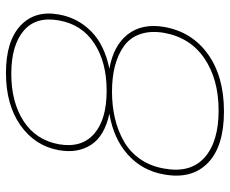

<svg xmlns="http://www.w3.org/2000/svg" viewBox="-84 -667 776 648"><g transform="rotate(-90 304.0 -343.0)"><path d="M244.1 -361.8Q168.5 -378.4 139.2 -423.6Q109.9 -468.8 121.1 -532.2Q135.7 -613.3 205.3 -662.1Q274.9 -710.9 381.8 -710.9Q488.8 -710.9 541.3 -662.1Q593.8 -613.3 579.1 -532.2Q567.9 -468.8 522.5 -423.6Q477.1 -378.4 396 -361.8Q474.6 -348.1 512.2 -299.6Q549.8 -251 537.1 -176.8Q520.5 -83 445.1 -29.1Q369.6 24.9 252 24.9Q134.3 24.9 78.4 -29.1Q22.5 -83 39.1 -176.8Q51.8 -251 106.2 -299.6Q160.6 -348.1 244.1 -361.8ZM141.1 -532.2Q127.9 -455.6 176.3 -413.3Q224.6 -371.1 321.8 -371.1Q418.9 -371.1 482.4 -413.3Q545.9 -455.6 559.1 -532.2Q573.2 -609.9 523.9 -651.4Q474.6 -692.9 378.9 -692.9Q283.2 -692.9 219.2 -651.4Q155.3 -609.9 141.1 -532.2ZM59.1 -176.8Q43 -88.4 96.2 -40.8Q149.4 6.8 254.9 6.8Q359.9 6.8 430.4 -40.8Q501 -88.4 517.1 -176.8Q524.9 -223.1 512.7 -258.1Q500.5 -293 471.7 -313.2Q442.9 -333.5 404.5 -343.3Q366.2 -353 318.8 -353Q271.5 -353 229.5 -343.3Q187.5 -333.5 151.6 -313.2Q115.7 -293 91.3 -258.1Q66.9 -223.1 59.1 -176.8Z"/></g></svg>

Font: SVN-Poppins Thin
Style: Italic
Weight: 100
Italic angle: -10°
Designer: Ninad Kale (Devanagari), Jonny Pinhorn (Latin)
Foundry: Indian Type Foundry
Version: Version 3.002 2017